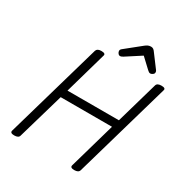

<svg xmlns="http://www.w3.org/2000/svg" viewBox="-277 -1473 1610 1692"><g transform="rotate(30 528.0 -626.5)"><path d="M112 14Q68 14 76 -14L356 -988Q361 -1002 373.5 -1008.5Q386 -1015 407 -1015Q453 -1015 443 -988L322 -563H845L967 -988Q971 -1002 984 -1008.5Q997 -1015 1018 -1015Q1064 -1015 1054 -988L774 -14Q770 0 757.5 7Q745 14 723 14Q679 14 687 -14L821 -483H299L163 -14Q160 0 147 7Q134 14 112 14ZM570 -1058Q558 -1058 549 -1070Q540 -1082 540 -1093Q540 -1102 543 -1107Q546 -1112 551 -1116L710 -1244Q725 -1256 738 -1261.5Q751 -1267 767 -1267Q781 -1267 791 -1260Q801 -1253 809 -1241L907 -1110Q912 -1103 913 -1098Q914 -1093 914 -1088Q914 -1076 901 -1067Q888 -1058 878 -1058Q869 -1058 862 -1063Q855 -1068 847 -1075L750 -1166L600 -1069Q593 -1065 585.5 -1061.5Q578 -1058 570 -1058Z"/></g></svg>

Font: Playwrite AU QLD
Style: Regular
Weight: 400
Designer: Veronika Burian, José Scaglione
Foundry: TypeTogether
Version: Version 1.002